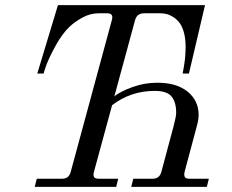

<svg xmlns="http://www.w3.org/2000/svg" viewBox="-20 -732 910 752"><path d="M116 0 124 -32H224Q250 -32 257 -59L418 -653Q426 -680 400 -680H367Q333 -680 302.5 -663Q272 -646 252 -627Q223 -599 197.5 -552.5Q172 -506 161.5 -477Q151 -448 151 -444H126L207 -712H783L720 -444H695L696 -446Q696 -447 696.5 -450.5Q697 -454 698 -458.5Q699 -463 700 -469.5Q701 -476 702 -482.5Q703 -489 704 -497Q705 -505 705.5 -513Q706 -521 706.5 -530.5Q707 -540 707 -548Q707 -580 700.5 -604Q694 -628 683.5 -642Q673 -656 659 -665Q645 -674 632.5 -677Q620 -680 607 -680H545Q516 -680 509 -653L428 -355Q452 -374 499 -391Q546 -408 596 -408Q672 -408 715 -373Q758 -338 758 -281Q758 -266 753 -246L703 -59Q700 -45 704 -38.5Q708 -32 722 -32H798L790 0H494L502 -32H578Q605 -32 612 -59L660 -238Q670 -276 670 -290Q670 -332 652 -354Q634 -376 586 -376Q492 -376 419 -320L348 -59Q340 -32 366 -32H443L435 0Z"/></svg>

Font: Old Standard TT
Style: Italic
Weight: 400
Italic angle: -15.2°
Designer: Alexey Kryukov <alexios@thessalonica.org.ru>
Version: Version 2.2